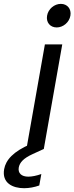

<svg xmlns="http://www.w3.org/2000/svg" viewBox="-112 -781 390 1006"><path d="M26.4 0H117.4L214.2 -548.3H123.2ZM185.1 -637.2C218.8 -637.2 250.9 -663.8 256.9 -699C262.9 -734.1 240.6 -760.7 207 -760.7C172.6 -760.7 140.7 -734.1 134.7 -699C128.6 -663.8 150.7 -637.2 185.1 -637.2ZM49.5 -26.5C-43.2 12.8 -81.7 57.6 -90.3 105.4C-103 178.3 -45.4 205.1 14.4 205.1C41.2 205.1 69.5 199.6 93.8 190.8L104.6 130.8C80.1 139.6 55.6 144.6 36.3 144.6C1.1 144.6 -19.1 126.8 -13.6 96.1C-8.6 70.9 9.9 48.7 59.3 26.2L118.2 -0.8L102.4 -48.5Z"/></svg>

Font: Poppins Devanagari Thin
Style: Italic
Weight: 100
Italic angle: -10°
Designer: Ninad Kale (Devanagari), Jonny Pinhorn (Latin)
Foundry: Indian Type Foundry
Version: 4.005